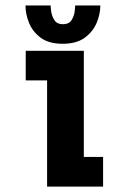

<svg xmlns="http://www.w3.org/2000/svg" viewBox="-20 -687 490 707"><path d="M288.7 -109.1H359.6V0H153.4V-390.9H74.7V-500H288.7ZM349.5 -666.9Q349.5 -635.9 336 -603.1Q322.4 -570.4 292 -548.1Q261.6 -525.8 210.6 -525.8Q159.7 -525.8 129.8 -548.1Q99.9 -570.4 86.8 -603.1Q73.8 -635.9 73.8 -666.9H166.4Q166.4 -660 168.8 -643.3Q171.3 -626.6 180.8 -612.2Q190.2 -597.8 211.6 -597.8Q233.6 -597.8 243 -612.2Q252.5 -626.6 254.7 -643.3Q256.9 -660 256.9 -666.9Z"/></svg>

Font: League Mono Thin Condensed
Style: Regular
Weight: 100
Width: 1
Designer: Tyler Finck
Foundry: The League of Moveable Type / Tyler Finck
Version: Version 2.300;RELEASE